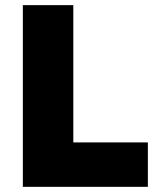

<svg xmlns="http://www.w3.org/2000/svg" viewBox="-20 -723 607 743"><path d="M68.4 -703.1V0H552.2V-171.9H263.7V-703.1Z"/></svg>

Font: Wand UI Pro Black
Style: Regular
Weight: 900
Designer: Andreas Faust
Version: Version 1.003;FEAKit 1.0